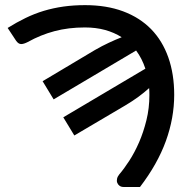

<svg xmlns="http://www.w3.org/2000/svg" viewBox="-20 -746 762 766"><path d="M150 -422 358 -546Q387.5 -563 413.8 -575.2Q440 -587.5 465.5 -597.5Q435.5 -616.5 399 -626.5Q362.5 -636.5 318.5 -636.5Q253.5 -636.5 197.8 -621.8Q142 -607 91 -578.5Q74.5 -570 64 -570.2Q53.5 -570.5 44.5 -583L10.5 -634.5Q46.5 -657 82 -674.2Q117.5 -691.5 155 -702.8Q192.5 -714 233 -719.8Q273.5 -725.5 319.5 -725.5Q405 -725.5 471.2 -700.8Q537.5 -676 582.8 -629.8Q628 -583.5 651.5 -517Q675 -450.5 675 -367.5Q675 -275.5 641.8 -183.5Q608.5 -91.5 538.5 0H473.5Q463.5 0 457 -4.8Q450.5 -9.5 447.8 -16.8Q445 -24 447 -33Q449 -42 456 -50.5Q475 -72.5 496 -105Q517 -137.5 534.8 -178.2Q552.5 -219 564.2 -266.5Q576 -314 576 -366.5Q576 -373.5 575.8 -380.5Q575.5 -387.5 575 -394.5Q555.5 -377 532.5 -360Q509.5 -343 480 -325.5L276.5 -205.5L232.5 -278L560 -472Q546.5 -513 523 -544.5L194 -349.5Z"/></svg>

Font: Lato 2
Style: Regular
Weight: 500
Designer: Lukasz Dziedzic with Adam Twardoch and Botio Nikoltchev
Foundry: tyPoland Lukasz Dziedzic
Version: Version 2.015; 2015-08-06; http://www.latofonts.com/